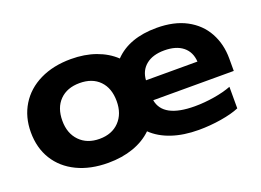

<svg xmlns="http://www.w3.org/2000/svg" viewBox="-81 -684 1206 887"><g transform="rotate(-20 521.5 -240.0)"><path d="M1010 -186H614Q630 -94 786 -94Q832 -94 881 -102Q930 -110 966 -124V-18Q931 -3 876 6Q821 15 766 15Q692 15 634 -4.5Q576 -24 538 -61Q500 -24 444.5 -4.5Q389 15 321 15Q234 15 168.5 -16.5Q103 -48 67.5 -105.5Q32 -163 32 -240Q32 -315 67.5 -373Q103 -431 168.5 -463Q234 -495 321 -495Q388 -495 442.5 -475.5Q497 -456 535 -420Q607 -495 742 -495Q828 -495 888 -463Q948 -431 979 -374.5Q1010 -318 1010 -247ZM867 -284Q864 -332 831 -358.5Q798 -385 740 -385Q683 -385 650 -358Q617 -331 614 -284ZM454 -240Q454 -304 418.5 -340.5Q383 -377 321 -377Q259 -377 223 -340.5Q187 -304 187 -240Q187 -178 223.5 -140.5Q260 -103 321 -103Q382 -103 418 -140.5Q454 -178 454 -240Z"/></g></svg>

Font: Prompt SemiBold
Style: Regular
Weight: 600
Designer: Katatrad Team
Foundry: CadsonDemak
Version: Version 1.000